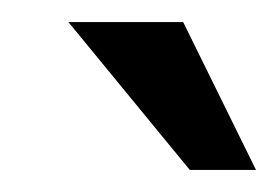

<svg xmlns="http://www.w3.org/2000/svg" viewBox="-20 -640 252 174"><path d="M212 -486H152L42 -620H146Z"/></svg>

Font: Josefin Sans
Style: Italic
Weight: 400
Italic angle: -7°
Designer: Santiago Orozco
Foundry: Typemade
Version: Version 2.000